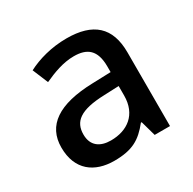

<svg xmlns="http://www.w3.org/2000/svg" viewBox="-129 -681 829 824"><g transform="rotate(-30 286.0 -269.0)"><path d="M297 -548C221 -548 153 -528 103 -502L135 -425C181 -446 232 -466 286 -466C351 -466 389 -438 389 -356V-328L298 -325C127 -320 44 -262 44 -153C44 -41 116 10 213 10C303 10 346 -16 393 -75H397L418 0H494V-365C494 -490 428 -548 297 -548ZM316 -256 389 -259V-212C389 -118 326 -73 244 -73C191 -73 154 -98 154 -154C154 -217 194 -252 316 -256Z"/></g></svg>

Font: Noto Sans Cherokee Medium
Style: Regular
Weight: 500
Designer: Monotype Design Team
Foundry: Monotype Imaging Inc.
Version: Version 2.001